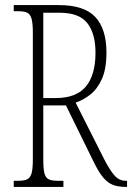

<svg xmlns="http://www.w3.org/2000/svg" viewBox="-20 -734 519 754"><path d="M34 0V-24H51Q75 -24 87 -30Q99 -36 104 -53.5Q109 -71 109 -108V-606Q109 -642 104 -660Q99 -678 87 -684Q75 -690 51 -690H34V-714H211Q311 -714 354.5 -667Q398 -620 398 -528Q398 -463 380 -423.5Q362 -384 334.5 -362.5Q307 -341 277 -331L389 -109Q411 -66 429.5 -45Q448 -24 474 -24H479V0H474Q444 0 423.5 -8Q403 -16 386 -36Q369 -56 351 -92L239 -320H150V-108Q150 -71 154.5 -53.5Q159 -36 171 -30Q183 -24 207 -24H229V0ZM199 -349Q280 -349 317.5 -394.5Q355 -440 355 -527Q355 -602 323 -643Q291 -684 214 -684H150V-349Z"/></svg>

Font: Noto Serif Tamil ExtraCondensed ExtraLight
Style: Italic
Weight: 200
Width: 2
Italic angle: -12°
Designer: Indian Type Foundry, Tom Grace, and the Monotype Design Team
Foundry: Monotype Imaging Inc.
Version: Version 2.003; ttfautohint (v1.8.4.7-5d5b)